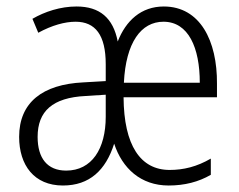

<svg xmlns="http://www.w3.org/2000/svg" viewBox="-20 -562 737 592"><path d="M485 -542C415 -542 368 -498 343 -434C329 -507 287 -542 216 -542C166 -542 118 -526 80 -504L98 -461C140 -484 180 -495 213 -495C274 -495 306 -454 306 -364V-312L237 -308C111 -302 39 -246 39 -140C39 -53 85 10 174 10C256 10 306 -37 332 -119C357 -43 414 10 500 10C549 10 592 -1 630 -23V-73C587 -48 546 -38 503 -38C413 -38 362 -114 361 -262H649V-304C650 -436 597 -542 485 -542ZM484 -495C561 -495 596 -415 596 -307H362C368 -431 415 -495 484 -495ZM244 -266 306 -270V-202C306 -103 263 -36 184 -36C126 -36 96 -74 96 -140C96 -219 142 -261 244 -266Z"/></svg>

Font: Noto Sans Hebrew Condensed Light
Style: Regular
Weight: 300
Width: 3
Designer: Monotype Design Team
Foundry: Monotype Imaging Inc.
Version: Version 2.004